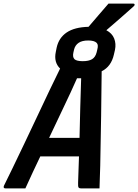

<svg xmlns="http://www.w3.org/2000/svg" viewBox="-51 -1047 768 1067"><path d="M90 0H-20Q-35 0 -29 -15Q-11 -51 18.5 -112Q48 -173 83.5 -247.5Q119 -322 155.5 -399.5Q192 -477 225 -546.5Q258 -616 283 -666Q247 -701 259 -758L264 -783Q276 -837 319.5 -866.5Q363 -896 441 -898Q468 -930 495 -961Q522 -992 552 -1027H690Q696 -1027 697 -1022Q698 -1017 692 -1012Q663 -986 642 -967.5Q621 -949 598.5 -929.5Q576 -910 540 -879Q572 -862 583.5 -833Q595 -804 588 -770L582 -744Q567 -677 514 -651Q513 -536 511 -403.5Q509 -271 506 -125Q505 -95 504 -63.5Q503 -32 502 0H399Q389 0 385.5 -5.5Q382 -11 383 -32Q384 -70 385.5 -106.5Q387 -143 388 -178H173Q153 -136 132 -91.5Q111 -47 90 0ZM439 -822Q405 -822 386 -809Q367 -796 361 -773L357 -756Q351 -730 363 -718Q375 -707 409 -707Q442 -707 460.5 -718Q479 -729 486 -756L490 -773Q493 -784 492.5 -793.5Q492 -803 486 -809Q473 -822 439 -822ZM377 -612Q344 -537 304.5 -455Q265 -373 222 -281H391Q393 -368 395 -449Q397 -530 400 -612Z"/></svg>

Font: Recursive Mn Lnr St SmB
Style: Italic
Weight: 600
Italic angle: -15°
Monospace: yes
Version: Version 1.079;hotconv 1.0.112;makeotfexe 2.5.65598; ttfautoh